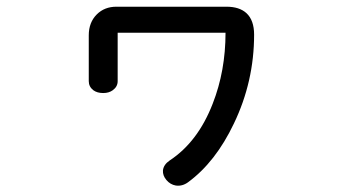

<svg xmlns="http://www.w3.org/2000/svg" viewBox="-20 -535 1040 584"><path d="M334 -514.6Q297.9 -514.6 274.4 -491.2Q250 -466.8 250 -427.7V-288.1Q250 -271.5 263.7 -260.7Q275.4 -252 293.9 -252Q311.5 -252 323.2 -260.7Q337.9 -271.5 337.9 -288.1V-435.5H666Q666 -319.3 627 -219.7Q582 -103.5 496.1 -46.9Q477.5 -34.2 475.6 -16.6Q474.6 -1 486.3 12.7Q498 26.4 514.6 29.3Q534.2 32.2 551.8 19.5Q635.7 -42 691.4 -159.2Q752.9 -287.1 752.9 -429.7Q752.9 -473.6 729.5 -495.1Q708 -514.6 668.9 -514.6Z"/></svg>

Font: Gungsuh
Style: Regular
Weight: 400
Version: Version 2.21